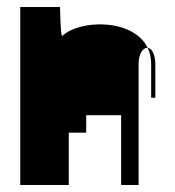

<svg xmlns="http://www.w3.org/2000/svg" viewBox="-20 -530 502 550"><path d="M38 0H177V-150H227V-200H327V0H377V-345C377 -377 390 -394 403 -393C362 -477 211 -475 158 -427C153 -430 152 -510 152 -510H38ZM403 -393C410 -379 413 -363 413 -345V-250H425V-345C425 -376 414 -392 403 -393Z"/></svg>

Font: Digital Distortion
Style: Regular
Weight: 400
Version: Version 1